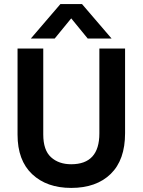

<svg xmlns="http://www.w3.org/2000/svg" viewBox="-20 -912 699 941"><path d="M593 -259Q593 -128 522.5 -59.5Q452 9 329 9Q209 9 137.5 -58.5Q66 -126 66 -252V-674H192V-253Q192 -176 230 -141.5Q268 -107 329 -107Q467 -107 467 -258V-674H593ZM248 -723H131L276 -892H382L527 -723H410L329 -822Z"/></svg>

Font: Hind Madurai SemiBold
Style: Regular
Weight: 600
Designer: Jyotish Sonowal
Foundry: Indian Type Foundry
Version: Version 1.001;PS 1.0;hotconv 1.0.86;makeotf.lib2.5.63406; tt